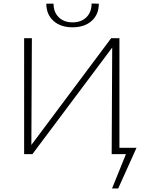

<svg xmlns="http://www.w3.org/2000/svg" viewBox="-20 -875 835 1090"><path d="M243 -854H284Q284 -806 313.5 -777Q343 -748 392 -748Q441 -748 470.5 -777Q500 -806 500 -855L541 -854Q541 -793 500.5 -756.5Q460 -720 392 -720Q324 -720 283.5 -756.5Q243 -793 243 -854ZM651 195H616L695 0H614L617 -605L164 0H117V-658H161L158 -52L611 -658H658V-36H755Z"/></svg>

Font: Ysabeau Infant Light
Style: Regular
Weight: 300
Designer: Christian Thalmann (Catharsis Fonts)
Version: Version 0.003